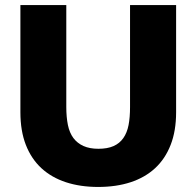

<svg xmlns="http://www.w3.org/2000/svg" viewBox="-20 -720 770 753"><path d="M364.9 13.2Q435.9 13.2 492.2 -5.3Q548.6 -23.8 588.2 -60.3Q627.8 -96.8 649.2 -151.7Q670.7 -206.5 670.7 -280V-700H490V-300Q490 -259.8 484.2 -229.6Q478.3 -199.3 463.7 -178.5Q449.1 -157.6 425.3 -147.1Q401.5 -136.5 365.6 -136.5Q331.7 -136.5 307.3 -147.4Q283 -158.4 267.8 -178.7Q252.7 -199 246.3 -229.8Q240 -260.6 240 -300.5V-700H60V-280Q60 -206.5 81.4 -151.7Q102.9 -96.8 142.5 -60.3Q182.2 -23.8 238.5 -5.3Q294.9 13.2 364.9 13.2Z"/></svg>

Font: Golos Text VF
Style: Regular
Weight: 400
Designer: A.Korolkova, Vitaly Kuzmin
Foundry: ParaType Ltd
Version: Version 2.005